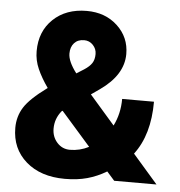

<svg xmlns="http://www.w3.org/2000/svg" viewBox="-52 -771 778 830"><g transform="rotate(5 337.0 -355.5)"><path d="M151.9 -374.5Q123 -415.5 106.7 -452.6Q90.3 -489.7 90.3 -529.3Q90.3 -615.2 146 -668.2Q201.7 -721.2 291.5 -721.2Q372.1 -721.2 424.8 -672.1Q477.5 -623 477.5 -550.3Q477.5 -459.5 377.4 -389.2L340.3 -363.3L449.7 -237.8Q476.6 -291.5 476.6 -355.5H614.7Q614.7 -211.4 548.3 -124.5L656.7 0H473.1L439.9 -37.6Q398.9 -13.2 356.2 -1.5Q313.5 10.3 259.8 10.3Q154.3 10.3 90.8 -45.2Q27.3 -100.6 27.3 -190.9Q27.3 -240.2 52.5 -280.3Q77.6 -320.3 150.4 -373.5ZM270.5 -116.7Q313.5 -116.7 352.5 -136.7L224.6 -282.2L220.2 -279.3Q192.4 -245.1 192.4 -202.1Q192.4 -166.5 214.8 -141.6Q237.3 -116.7 270.5 -116.7ZM232.4 -531.2Q232.4 -497.1 269.5 -448.2L302.2 -468.8Q324.7 -483.4 335 -499Q345.2 -514.6 345.2 -538.6Q345.2 -561 329.6 -577.6Q314 -594.2 291 -594.2Q263.7 -594.2 248 -576.9Q232.4 -559.6 232.4 -531.2Z"/></g></svg>

Font: Vazir Black
Style: Black
Weight: 900
Designer: Saber Rastikerdar
Foundry: Saber Rastikerdar
Version: Version 30.0.0